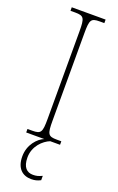

<svg xmlns="http://www.w3.org/2000/svg" viewBox="-178 -758 631 1029"><g transform="rotate(20 137.5 -244.0)"><path d="M40 0H143C108 14 64 60 64 127C64 195 100 226 150 226C171 226 185 222 203 213V188C182 198 170 201 151 201C117 201 92 180 92 123C92 59 139 15 177 0H233V-20H207C157 -20 151 -31 151 -108V-606C151 -683 157 -694 207 -694H233V-714H40V-694H67C117 -694 123 -683 123 -606V-108C123 -31 117 -20 67 -20H40Z"/></g></svg>

Font: Noto Serif Devanagari Condensed Thin
Style: Regular
Weight: 100
Width: 3
Designer: Universal Thirst, Indian Type Foundry and the Monotype Design Team
Foundry: Monotype Imaging Inc.
Version: Version 2.004